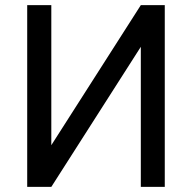

<svg xmlns="http://www.w3.org/2000/svg" viewBox="-20 -731 753 751"><path d="M530.8 -710.9H624.5V0H530.8V-547.9L180.7 0H86.4V-710.9H180.7V-163.1Z"/></svg>

Font: MAUL
Style: Regular
Weight: 400
Designer: MAUL
Version: Version 1.0; 2020; ttfautohint (v1.8.3)